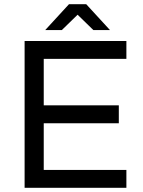

<svg xmlns="http://www.w3.org/2000/svg" viewBox="-20 -893 678 913"><path d="M581 -613H188V-392H545V-307H188V-85H581V0H97V-698H581ZM390 -873 503 -750H424L349 -823L274 -750H195L308 -873Z"/></svg>

Font: Varela
Style: Regular
Weight: 400
Designer: Joe Prince
Foundry: Joe Prince
Version: Version 1.000